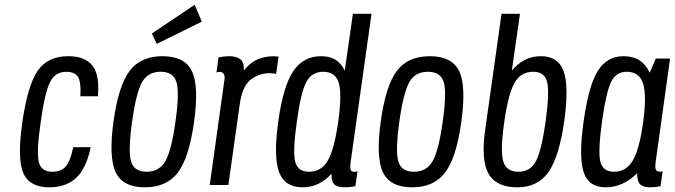

<svg xmlns="http://www.w3.org/2000/svg" viewBox="-20 -789 2878 819"><path d="M153.7 -269.1Q171.3 -395 193.4 -438.8Q215.4 -482.6 262.6 -482.6Q300.4 -482.6 313.4 -459.7Q326.3 -436.9 322.9 -378.3H397.7Q405.6 -469.9 373.9 -509.6Q342.3 -549.3 271.1 -549.3Q183.6 -549.3 140.9 -487.5Q98.3 -425.7 75.3 -268.3Q53 -110.4 79.6 -50.2Q106.1 10 190 10Q261.6 10 305 -30.4Q348.4 -70.9 366.7 -161H292.4Q280.4 -102.6 260.6 -79.5Q240.9 -56.4 203 -56.4Q154.9 -56.4 145.1 -99.7Q135.4 -143 153.7 -269.1Z M464.4 -272.9Q442.9 -119.3 473.2 -54.6Q503.6 10 597.9 10Q691.1 10 738.9 -53.4Q786.7 -116.7 807.7 -268.3Q829.3 -421.9 798.6 -485.6Q768 -549.3 673 -549.3Q580.4 -549.3 533.1 -486.9Q485.7 -424.4 464.4 -272.9ZM543.6 -271Q561.1 -395.4 586.4 -439.1Q611.6 -482.9 665.1 -482.9Q719.1 -482.9 732.6 -439.1Q746.1 -395.4 728.6 -271Q711 -145.9 685.1 -101.1Q659.3 -56.4 605.3 -56.4Q551.7 -56.4 538.9 -101.1Q526 -145.9 543.6 -271ZM648.7 -601.9 841 -696.7 810.4 -768.6 627.7 -646Z M1020.1 -487.6Q1022 -522.7 1005.5 -536Q989 -549.3 956.7 -549.3Q946.6 -549.3 936.4 -548.1Q926.1 -547 912 -544.4L903.4 -479.7Q912.4 -482.4 915.6 -482.4Q929.4 -482.4 934.6 -473.5Q939.9 -464.6 937.3 -448.1L874.7 0H954.1L1002.6 -343.6Q1013.4 -421 1049 -448.9Q1084.6 -476.9 1130 -476.9Q1136.4 -476.9 1143.6 -476.1Q1150.7 -475.4 1157.9 -473.7L1168.3 -547.6Q1127.6 -552.9 1088.6 -539.6Q1049.6 -526.3 1020.1 -487.6Z M1485.3 -730 1450.6 -487.6Q1435.3 -519.4 1410.7 -534.4Q1386.1 -549.3 1349.4 -549.3Q1273.4 -549.3 1230.4 -484.6Q1187.4 -419.9 1167.1 -270.9Q1145.9 -120 1170.4 -55Q1194.9 10 1270.4 10Q1306.4 10 1336.7 -4.3Q1367 -18.6 1394.1 -47.9Q1392.9 -15.9 1405.7 -2.9Q1418.6 10 1452.1 10Q1463 10 1473.4 8.9Q1483.7 7.7 1495.9 5.1L1505.1 -58.9Q1501.1 -56.9 1498.1 -56.5Q1495.1 -56.1 1491 -56.1Q1478.4 -56.1 1475.6 -66.5Q1472.9 -76.9 1475.1 -93.1L1564.7 -730ZM1422.9 -270.9Q1406 -151.6 1378.3 -104Q1350.6 -56.4 1298 -56.4Q1249.3 -56.4 1238.9 -100.6Q1228.4 -144.9 1246.3 -270.9Q1263.1 -394.7 1286.5 -438.8Q1309.9 -482.9 1358.7 -482.9Q1410.9 -482.9 1425 -435.7Q1439.1 -388.6 1422.9 -270.9Z M1604.4 -272.9Q1582.9 -119.3 1613.2 -54.6Q1643.6 10 1737.9 10Q1831.1 10 1878.9 -53.4Q1926.7 -116.7 1947.7 -268.3Q1969.3 -421.9 1938.6 -485.6Q1908 -549.3 1813 -549.3Q1720.4 -549.3 1673.1 -486.9Q1625.7 -424.4 1604.4 -272.9ZM1683.6 -271Q1701.1 -395.4 1726.4 -439.1Q1751.6 -482.9 1805.1 -482.9Q1859.1 -482.9 1872.6 -439.1Q1886.1 -395.4 1868.6 -271Q1851 -145.9 1825.1 -101.1Q1799.3 -56.4 1745.3 -56.4Q1691.7 -56.4 1678.9 -101.1Q1666 -145.9 1683.6 -271Z M2049.9 -236.9Q2031.1 -108.1 2063.4 -49.1Q2095.7 10 2186.6 10Q2274.3 10 2319.9 -55.5Q2365.4 -121 2387.3 -275.1Q2407.3 -421.9 2384.1 -485.6Q2360.9 -549.3 2287.6 -549.3Q2249.9 -549.3 2219 -533.6Q2188.1 -517.9 2163.3 -487.6L2198 -730H2119.3ZM2130.3 -263.3Q2147.1 -385.6 2174 -434.2Q2200.9 -482.9 2254.4 -482.9Q2303.6 -482.9 2314 -438.8Q2324.4 -394.7 2307.3 -269.4Q2289.4 -145.6 2265.9 -101Q2242.3 -56.4 2191 -56.4Q2140.3 -56.4 2126.9 -99.8Q2113.4 -143.1 2130.3 -263.3Z M2777.4 -539.3 2751.4 -479Q2734.4 -514.7 2707.2 -532Q2680 -549.3 2640.1 -549.3Q2568.4 -549.3 2529.4 -485.7Q2490.4 -422.1 2469.4 -270.4Q2448 -119.3 2469.5 -54.6Q2491 10 2563.7 10Q2600.6 10 2634.9 -5.4Q2669.3 -20.7 2697.9 -50.7Q2697.3 -16.6 2710 -3.3Q2722.7 10 2755.6 10Q2766.1 10 2775.8 8.9Q2785.4 7.7 2797.6 5.1L2806.9 -58.9Q2802.9 -57.6 2799.9 -57.2Q2796.9 -56.9 2793.7 -56.9Q2780.4 -56.9 2777.1 -66.5Q2773.9 -76.1 2776.1 -93.1L2838.3 -539.3ZM2722.7 -262.7Q2706.6 -149.4 2678.5 -102.9Q2650.4 -56.4 2598.6 -56.4Q2550.9 -56.4 2540.6 -100.6Q2530.4 -144.9 2548.6 -275.1Q2566.1 -398.9 2587.4 -440.9Q2608.7 -482.9 2653.1 -482.9Q2707.4 -482.9 2723.4 -431.9Q2739.3 -380.9 2722.7 -262.7Z"/></svg>

Font: Secuela ExtLt
Style: Italic
Weight: 200
Italic angle: -8°
Designer: Fernando Haro
Foundry: deFharo
Version: Version 1.704